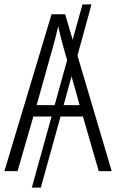

<svg xmlns="http://www.w3.org/2000/svg" viewBox="-20 -780 551 875"><path d="M489 0H430L358 -249H256L166 75H125L215 -249H132L60 0H0L215 -715H277L311 -599L356 -760H397L333 -527ZM229 -301 286 -506 269 -565Q249 -641 245 -660Q238 -625 221 -565L147 -301ZM343 -301 306 -432 270 -301Z"/></svg>

Font: Noto Sans Display Light Narrow
Style: Regular
Weight: 300
Width: 4
Designer: Monotype Design team
Foundry: Monotype Imaging Inc.
Version: Version 1.000